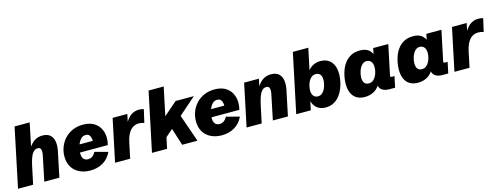

<svg xmlns="http://www.w3.org/2000/svg" viewBox="-20 -1510 5959 2302"><g transform="rotate(-15 2959.5 -359.0)"><path d="M2.4 0 155.8 -732.4H343.3L275.9 -408.2L272.5 -430.2Q308.1 -486.3 349.9 -513.7Q391.6 -541 447.8 -541Q511.2 -541 544.7 -510.3Q578.1 -479.5 586.2 -427.7Q594.2 -376 581.1 -313L515.6 0H328.6L392.1 -306.2Q397.5 -331.5 398.2 -354.7Q398.9 -377.9 389.4 -393.1Q379.9 -408.2 354 -408.2Q314 -408.2 285.6 -364Q257.3 -319.8 235.4 -215.3L189.9 0Z M898.9 13.7Q822.8 13.7 764.2 -14.9Q705.6 -43.5 672.6 -97.9Q639.6 -152.3 639.6 -229Q639.6 -290 661.1 -345.9Q682.6 -401.9 723.1 -445.8Q763.7 -489.7 821.5 -515.4Q879.4 -541 951.7 -541Q1026.4 -541 1076.9 -514.2Q1127.4 -487.3 1154.8 -442.4Q1182.1 -397.5 1187.7 -341.6Q1193.4 -285.6 1177.7 -227.1H758.8L778.8 -322.8H1029.3L1016.1 -300.8Q1018.6 -320.8 1015.4 -347.2Q1012.2 -373.5 997.8 -393.1Q983.4 -412.6 951.2 -412.6Q918 -412.6 895 -390.9Q872.1 -369.1 858.2 -336.4Q844.2 -303.7 838.1 -270.3Q832 -236.8 832 -213.9Q832 -173.3 850.3 -148.9Q868.7 -124.5 907.7 -124.5Q934.6 -124.5 957.5 -138.9Q980.5 -153.3 1001 -189.9L1163.6 -147Q1125 -65.4 1055.7 -25.9Q986.3 13.7 898.9 13.7Z M1207 0 1317.9 -527.3H1500.5L1474.1 -403.3L1462.9 -405.3Q1505.9 -483.9 1550.3 -512.5Q1594.7 -541 1645 -541Q1660.6 -541 1676.8 -538.8Q1692.9 -536.6 1706.5 -532.2L1669.4 -370.6Q1654.3 -376 1636.7 -379.2Q1619.1 -382.3 1603 -382.3Q1576.7 -382.3 1551.5 -373Q1526.4 -363.8 1504.2 -342Q1481.9 -320.3 1463.9 -283Q1445.8 -245.6 1434.1 -189L1394.5 0Z M1665 0 1819.3 -732.4H2006.8L1933.1 -382.8L2099.6 -527.3H2326.2L2111.8 -338.9L2229.5 0H2040L1971.7 -215.3L1881.3 -136.2L1852.5 0Z M2531.2 13.7Q2455.1 13.7 2396.5 -14.9Q2337.9 -43.5 2304.9 -97.9Q2272 -152.3 2272 -229Q2272 -290 2293.5 -345.9Q2314.9 -401.9 2355.5 -445.8Q2396 -489.7 2453.9 -515.4Q2511.7 -541 2584 -541Q2658.7 -541 2709.2 -514.2Q2759.8 -487.3 2787.1 -442.4Q2814.5 -397.5 2820.1 -341.6Q2825.7 -285.6 2810.1 -227.1H2391.1L2411.1 -322.8H2661.6L2648.4 -300.8Q2650.9 -320.8 2647.7 -347.2Q2644.5 -373.5 2630.1 -393.1Q2615.7 -412.6 2583.5 -412.6Q2550.3 -412.6 2527.3 -390.9Q2504.4 -369.1 2490.5 -336.4Q2476.6 -303.7 2470.5 -270.3Q2464.4 -236.8 2464.4 -213.9Q2464.4 -173.3 2482.7 -148.9Q2501 -124.5 2540 -124.5Q2566.9 -124.5 2589.8 -138.9Q2612.8 -153.3 2633.3 -189.9L2795.9 -147Q2757.3 -65.4 2688 -25.9Q2618.7 13.7 2531.2 13.7Z M2839.4 0 2950.2 -527.3H3133.3L3108.4 -408.2L3109.4 -430.2Q3145 -486.3 3186.8 -513.7Q3228.5 -541 3284.7 -541Q3348.1 -541 3381.6 -510.3Q3415 -479.5 3423.1 -427.7Q3431.2 -376 3418 -313L3352.5 0H3165.5L3229 -306.2Q3234.4 -331.5 3235.1 -354.7Q3235.8 -377.9 3226.3 -393.1Q3216.8 -408.2 3190.9 -408.2Q3150.9 -408.2 3123 -364Q3095.2 -319.8 3072.8 -215.3L3026.9 0Z M3819.3 13.7Q3756.3 13.7 3714.1 -19.3Q3671.9 -52.2 3653.3 -124L3662.1 -122.1L3636.7 0H3455.6L3609.9 -732.4H3801.8L3736.8 -424.8L3720.7 -434.6Q3761.2 -495.1 3804.9 -518.1Q3848.6 -541 3897.5 -541Q3981 -541 4029.3 -487.1Q4077.6 -433.1 4077.6 -334Q4077.6 -294.9 4069.1 -248.3Q4060.5 -201.7 4042 -155.5Q4023.4 -109.4 3993.2 -71Q3962.9 -32.7 3919.9 -9.5Q3877 13.7 3819.3 13.7ZM3763.2 -139.2Q3794.9 -139.2 3816.9 -158Q3838.9 -176.8 3852.3 -205.3Q3865.7 -233.9 3871.8 -264.2Q3877.9 -294.4 3877.9 -316.9Q3877.9 -358.9 3859.1 -381.6Q3840.3 -404.3 3806.2 -404.3Q3774.4 -404.3 3752.2 -386.5Q3730 -368.7 3716.1 -341.6Q3702.1 -314.5 3695.8 -284.9Q3689.5 -255.4 3689.5 -231.9Q3689.5 -186.5 3710 -162.8Q3730.5 -139.2 3763.2 -139.2Z M4306.6 13.7Q4246.6 13.7 4205.6 -11Q4164.6 -35.6 4143.3 -82.5Q4122.1 -129.4 4122.1 -195.8Q4122.1 -233.9 4129.9 -279.8Q4137.7 -325.7 4155.8 -371.8Q4173.8 -418 4204.6 -456.3Q4235.4 -494.6 4280.8 -517.8Q4326.2 -541 4388.7 -541Q4459 -541 4497.1 -510Q4535.2 -479 4548.3 -424.3L4530.8 -425.8L4552.2 -527.3H4739.7L4663.1 -164.1Q4659.7 -147.9 4662.6 -142.3Q4665.5 -136.7 4680.2 -136.7H4711.9L4683.1 0H4611.8Q4537.1 0 4505.1 -39.8Q4473.1 -79.6 4488.3 -154.3L4491.2 -168.9L4511.7 -125.5Q4484.9 -55.2 4430.7 -20.8Q4376.5 13.7 4306.6 13.7ZM4392.6 -131.3Q4423.8 -131.3 4446 -148.7Q4468.3 -166 4482.2 -192.6Q4496.1 -219.2 4502.7 -248.5Q4509.3 -277.8 4509.3 -301.8Q4509.3 -347.7 4488.8 -372.3Q4468.3 -397 4435.1 -397Q4404.3 -397 4382.6 -378.2Q4360.8 -359.4 4347.2 -330.8Q4333.5 -302.2 4327.4 -272Q4321.3 -241.7 4321.3 -218.8Q4321.3 -177.7 4339.6 -154.5Q4357.9 -131.3 4392.6 -131.3Z M4966.3 13.7Q4906.2 13.7 4865.2 -11Q4824.2 -35.6 4803 -82.5Q4781.7 -129.4 4781.7 -195.8Q4781.7 -233.9 4789.6 -279.8Q4797.4 -325.7 4815.4 -371.8Q4833.5 -418 4864.3 -456.3Q4895 -494.6 4940.4 -517.8Q4985.8 -541 5048.3 -541Q5118.7 -541 5156.7 -510Q5194.8 -479 5208 -424.3L5190.4 -425.8L5211.9 -527.3H5399.4L5322.8 -164.1Q5319.3 -147.9 5322.3 -142.3Q5325.2 -136.7 5339.8 -136.7H5371.6L5342.8 0H5271.5Q5196.8 0 5164.8 -39.8Q5132.8 -79.6 5147.9 -154.3L5150.9 -168.9L5171.4 -125.5Q5144.5 -55.2 5090.3 -20.8Q5036.1 13.7 4966.3 13.7ZM5052.2 -131.3Q5083.5 -131.3 5105.7 -148.7Q5127.9 -166 5141.8 -192.6Q5155.8 -219.2 5162.4 -248.5Q5168.9 -277.8 5168.9 -301.8Q5168.9 -347.7 5148.4 -372.3Q5127.9 -397 5094.7 -397Q5064 -397 5042.2 -378.2Q5020.5 -359.4 5006.8 -330.8Q4993.2 -302.2 4987.1 -272Q4981 -241.7 4981 -218.8Q4981 -177.7 4999.3 -154.5Q5017.6 -131.3 5052.2 -131.3Z M5419.4 0 5530.3 -527.3H5712.9L5686.5 -403.3L5675.3 -405.3Q5718.3 -483.9 5762.7 -512.5Q5807.1 -541 5857.4 -541Q5873 -541 5889.2 -538.8Q5905.3 -536.6 5918.9 -532.2L5881.8 -370.6Q5866.7 -376 5849.1 -379.2Q5831.5 -382.3 5815.4 -382.3Q5789.1 -382.3 5763.9 -373Q5738.8 -363.8 5716.6 -342Q5694.3 -320.3 5676.3 -283Q5658.2 -245.6 5646.5 -189L5606.9 0Z"/></g></svg>

Font: Schibsted Grotesk Black
Style: Italic
Weight: 900
Italic angle: -12°
Designer: Bakken & Baeck AS, Henrik Kongsvoll
Foundry: Schibsted ASA
Version: Version 1.100;gftools[0.9.25]